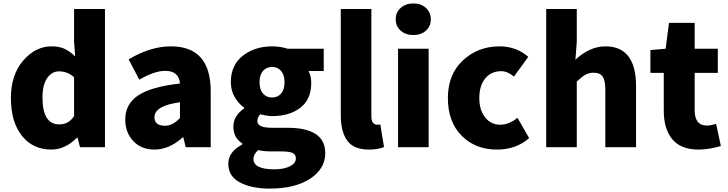

<svg xmlns="http://www.w3.org/2000/svg" viewBox="-20 -851 4207 1110"><path d="M276.4 13.7Q169.9 13.7 106.4 -66.4Q43 -146.5 43 -284.2Q43 -418 113.8 -500.5Q184.6 -583 278.3 -583Q323.2 -583 354 -568.4Q384.8 -553.7 415 -524.4L408.2 -609.4V-798.8H586.9V0H442.4L428.7 -54.7H424.8Q356.4 13.7 276.4 13.7ZM323.2 -131.8Q377 -131.8 408.2 -179.7V-404.3Q371.1 -438.5 320.3 -438.5Q280.3 -438.5 252.9 -399.9Q225.6 -361.3 225.6 -287.1Q225.6 -131.8 323.2 -131.8Z M873 13.7Q795.9 13.7 750 -36.1Q704.1 -85.9 704.1 -159.2Q704.1 -250 779.3 -299.8Q854.5 -349.6 1020.5 -368.2Q1014.6 -441.4 934.6 -441.4Q874 -441.4 785.2 -390.6L723.6 -507.8Q849.6 -583 967.8 -583Q1198.2 -583 1198.2 -323.2V0H1053.7L1040 -56.6H1036.1Q958 13.7 873 13.7ZM934.6 -124Q978.5 -124 1020.5 -168.9V-259.8Q873 -240.2 873 -172.9Q873 -124 934.6 -124Z M1539.1 239.3Q1433.6 239.3 1366.7 203.6Q1299.8 168 1299.8 95.7Q1299.8 26.4 1380.9 -15.6V-21.5Q1329.1 -54.7 1329.1 -119.1Q1329.1 -180.7 1391.6 -224.6V-228.5Q1358.4 -252 1336.4 -290.5Q1314.5 -329.1 1314.5 -376Q1314.5 -474.6 1383.8 -528.8Q1453.1 -583 1552.7 -583Q1601.6 -583 1642.6 -569.3H1851.6V-440.4H1763.7Q1779.3 -413.1 1779.3 -371.1Q1779.3 -276.4 1716.3 -228Q1653.3 -179.7 1552.7 -179.7Q1525.4 -179.7 1485.4 -190.4Q1467.8 -173.8 1467.8 -150.4Q1467.8 -112.3 1551.8 -112.3H1641.6Q1860.4 -112.3 1860.4 34.2Q1860.4 125 1772.9 182.1Q1685.5 239.3 1539.1 239.3ZM1625 -376Q1625 -418 1605 -440.9Q1585 -463.9 1552.7 -463.9Q1520.5 -463.9 1500.5 -440.9Q1480.5 -418 1480.5 -376Q1480.5 -333 1500.5 -310.1Q1520.5 -287.1 1552.7 -287.1Q1585 -287.1 1605 -310.1Q1625 -333 1625 -376ZM1566.4 127.9Q1621.1 127.9 1655.8 110.4Q1690.4 92.8 1690.4 65.4Q1690.4 41 1670.4 32.7Q1650.4 24.4 1607.4 24.4H1553.7Q1501 24.4 1472.7 16.6Q1445.3 41 1445.3 68.4Q1445.3 127.9 1566.4 127.9Z M2112.3 13.7Q2025.4 13.7 1987.8 -37.6Q1950.2 -88.9 1950.2 -184.6V-798.8H2127V-177.7Q2127 -152.3 2136.7 -141.1Q2146.5 -129.9 2159.2 -129.9Q2168.9 -129.9 2178.7 -131.8L2200.2 -1Q2165 13.7 2112.3 13.7Z M2281.2 0V-569.3H2458V0ZM2370.1 -648.4Q2325.2 -648.4 2296.4 -673.8Q2267.6 -699.2 2267.6 -739.3Q2267.6 -779.3 2296.4 -805.2Q2325.2 -831.1 2370.1 -831.1Q2414.1 -831.1 2442.4 -805.2Q2470.7 -779.3 2470.7 -739.3Q2470.7 -699.2 2442.4 -673.8Q2414.1 -648.4 2370.1 -648.4Z M2852.5 13.7Q2728.5 13.7 2648.9 -66.4Q2569.3 -146.5 2569.3 -284.2Q2569.3 -420.9 2656.2 -502Q2743.2 -583 2868.2 -583Q2963.9 -583 3034.2 -522.5L2951.2 -408.2Q2914.1 -439.5 2877.9 -439.5Q2819.3 -439.5 2785.2 -397.5Q2751 -355.5 2751 -284.2Q2751 -214.8 2784.7 -172.4Q2818.4 -129.9 2872.1 -129.9Q2921.9 -129.9 2971.7 -169.9L3039.1 -52.7Q2964.8 13.7 2852.5 13.7Z M3137.7 0V-798.8H3314.5V-607.4L3306.6 -505.9Q3389.6 -583 3480.5 -583Q3657.2 -583 3657.2 -351.6V0H3479.5V-330.1Q3479.5 -386.7 3463.9 -408.7Q3448.2 -430.7 3413.1 -430.7Q3384.8 -430.7 3364.3 -418.9Q3343.8 -407.2 3314.5 -379.9V0Z M4018.6 13.7Q3916 13.7 3866.7 -45.9Q3817.4 -105.5 3817.4 -210.9V-429.7H3740.2V-561.5L3828.1 -569.3L3847.7 -718.8H3996.1V-569.3H4129.9V-429.7H3996.1V-212.9Q3996.1 -125 4067.4 -125Q4085.9 -125 4120.1 -134.8L4147.5 -6.8Q4077.1 13.7 4018.6 13.7Z"/></svg>

Font: Bpmf Zihi Sans Heavy
Style: Heavy
Weight: 900
Foundry: But Ko
Version: Version 1.320